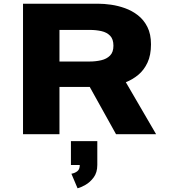

<svg xmlns="http://www.w3.org/2000/svg" viewBox="-20 -720 915 1030"><path d="M103.5 0V-700H508Q538 -700 575.5 -694.8Q613 -689.5 650.8 -676Q688.5 -662.5 720 -638Q751.5 -613.5 770.8 -575.2Q790 -537 790 -482.5Q790 -424 771.2 -384Q752.5 -344 721.8 -318.5Q691 -293 655 -279L817.5 0H602.5L461.5 -253.5H299V0ZM299 -390H461Q493.5 -390 522.8 -396.8Q552 -403.5 570.2 -421.8Q588.5 -440 588.5 -474.5Q588.5 -510 570.8 -528.2Q553 -546.5 524.2 -553Q495.5 -559.5 461.5 -559.5H299ZM360.5 165V37H502V165Q502 205.5 482.5 231.8Q463 258 438 272Q413 286 396 290L363 212Q381 209 394.5 198.8Q408 188.5 408 165Z"/></svg>

Font: Trispace SemiExpanded ExtraBold
Style: Regular
Weight: 800
Width: 6
Designer: Tyler Finck
Foundry: Etcetera Type Company
Version: Version 1.210; ttfautohint (v1.8.3)